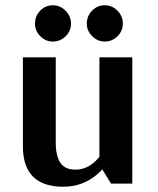

<svg xmlns="http://www.w3.org/2000/svg" viewBox="-20 -698 599 730"><path d="M483 -480V0H402L369 -54Q308 12 221 12Q67 12 67 -142V-480H192V-156Q192 -105 209.5 -79Q227 -53 267 -53Q319 -53 358 -102V-480ZM113 -608Q113 -637 133 -657.5Q153 -678 181 -678Q209 -678 229.5 -657Q250 -636 250 -608Q250 -580 229.5 -560Q209 -540 181 -540Q153 -540 133 -560.5Q113 -581 113 -608ZM310 -608Q310 -637 330 -657.5Q350 -678 378 -678Q406 -678 426.5 -657.5Q447 -637 447 -608Q447 -580 426.5 -560Q406 -540 378 -540Q351 -540 330.5 -560.5Q310 -581 310 -608Z"/></svg>

Font: Arya
Style: Bold
Weight: 700
Designer: Eduardo Rodriguez Tunni, Modular Infotech
Foundry: Eduardo Rodriguez Tunni, Modular Infotech
Version: Version 1.002